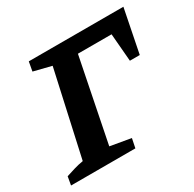

<svg xmlns="http://www.w3.org/2000/svg" viewBox="-132 -661 800 791"><g transform="rotate(-30 268.5 -265.0)"><path d="M546 -530 505 -324H458L447 -456H287L208 -61L306 -44L297 0H-9L-2 -40Q20 -47 39.5 -53Q59 -59 83 -63L172 -465L88 -486L96 -530Z"/></g></svg>

Font: Piazzolla SC SemiBold
Style: Italic
Weight: 600
Italic angle: -11.3°
Designer: Juan Pablo del Peral
Foundry: Huerta Tipografica
Version: Version 1.330